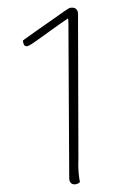

<svg xmlns="http://www.w3.org/2000/svg" viewBox="-20 -720 317 502"><path d="M175 -238Q168 -238 164.5 -242.5Q161 -247 161 -254L159 -635Q159 -646 159 -655Q159 -664 158 -672Q140 -660 116.5 -643Q93 -626 74 -612.5Q55 -599 50 -599Q47 -599 45 -600.5Q43 -602 42 -604.5Q41 -607 40.5 -609.5Q40 -612 40 -614Q42 -616 51.5 -622.5Q61 -629 74 -638.5Q87 -648 102.5 -658.5Q118 -669 132.5 -679.5Q147 -690 158 -697Q161 -699 163 -699.5Q165 -700 169 -700Q176 -700 180 -695.5Q184 -691 184 -683L185 -304Q184 -285 185.5 -269Q187 -253 189 -244Q187 -242 183.5 -240Q180 -238 175 -238Z"/></svg>

Font: Arima Thin Thin
Style: Regular
Weight: 250
Version: Version 1.100